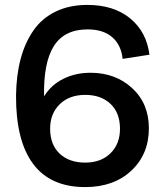

<svg xmlns="http://www.w3.org/2000/svg" viewBox="-20 -759 670 789"><path d="M330.1 9.8Q187 9.8 116 -85.7Q44.9 -181.2 45.9 -366.2Q46.9 -449.2 64.7 -516.4Q82.5 -583.5 117.4 -633.8Q152.3 -684.1 208.7 -711.4Q265.1 -738.8 338.9 -738.8Q446.8 -738.8 514.4 -683.8Q582 -628.9 594.2 -534.2L483.9 -517.1Q478 -574.2 441.2 -606.2Q404.3 -638.2 339.8 -638.2Q244.6 -638.2 201.4 -569.8Q158.2 -501.5 161.1 -362.8Q189.5 -409.7 239.7 -434.8Q290 -460 352.1 -460Q454.6 -460 523.2 -396.7Q591.8 -333.5 591.8 -231.9Q591.8 -125 519.5 -57.6Q447.3 9.8 330.1 9.8ZM330.1 -90.8Q395 -90.8 434.1 -129.2Q473.1 -167.5 473.1 -230Q473.1 -294.9 434.3 -332Q395.5 -369.1 330.1 -369.1Q265.1 -369.1 225.6 -330.8Q186 -292.5 186 -230Q186 -164.6 225.1 -127.7Q264.2 -90.8 330.1 -90.8Z"/></svg>

Font: BDO Grotesk Medium
Style: Regular
Weight: 500
Designer: Deni Anggara
Foundry: Lokal Container
Version: Version 2.000